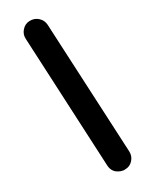

<svg xmlns="http://www.w3.org/2000/svg" viewBox="-80 -750 608 807"><g transform="rotate(-10 224.0 -346.5)"><path d="M389 -4Q381 0 369 0Q332 0 318 -33L73 -617Q64 -637 72.5 -658.5Q81 -680 101 -688Q123 -697 144 -688.5Q165 -680 174 -659L419 -76Q428 -55 419.5 -33.5Q411 -12 389 -4Z"/></g></svg>

Font: Quicksand
Style: Bold
Weight: 700
Designer: Andrew Paglinawan
Foundry: Andrew Paglinawan
Version: 1.002